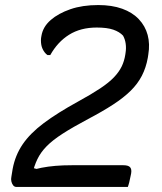

<svg xmlns="http://www.w3.org/2000/svg" viewBox="-20 -740 640 760"><path d="M369 -720Q423 -720 463.5 -705.5Q504 -691 529.5 -664Q555 -637 564.5 -601.5Q574 -566 567 -524L565 -511Q558 -472 541.5 -440Q525 -408 497 -380.5Q469 -353 427.5 -326Q386 -299 329 -269Q267 -236 227.5 -210.5Q188 -185 164.5 -161Q141 -137 128 -110Q115 -83 107 -48L93 -80L144 -66L92 -62Q119 -71 144.5 -76Q170 -81 199.5 -83.5Q229 -86 266 -86H468Q488 -86 495 -78Q502 -70 499 -53Q498 -47 496.5 -41Q495 -35 494 -29.5Q493 -24 491.5 -18Q490 -12 488.5 -7.5Q487 -3 486 0Q479 0 453 0Q427 0 388.5 0Q350 0 305.5 0Q261 0 216.5 0Q172 0 135 0Q98 0 73.5 0Q49 0 45 0Q37 0 32 -6.5Q27 -13 25 -22Q23 -31 25 -40L30 -71Q40 -125 69.5 -168.5Q99 -212 153 -252.5Q207 -293 289 -338Q342 -367 376.5 -390Q411 -413 431 -434Q451 -455 461.5 -476.5Q472 -498 476 -524L477 -531Q480 -549 477.5 -567Q475 -585 467 -599Q453 -614 428.5 -622.5Q404 -631 363 -631Q299 -631 253.5 -602.5Q208 -574 179 -522H168Q162 -526 157 -532.5Q152 -539 148.5 -546.5Q145 -554 143.5 -562.5Q142 -571 142 -580Q142 -589 144 -598Q147 -616 156 -631.5Q165 -647 181 -661Q211 -687 258.5 -703.5Q306 -720 369 -720Z"/></svg>

Font: Rec Mono Semicasual
Style: Italic
Weight: 400
Italic angle: -10°
Version: Version 1.085; ttfautohint (v1.8.4.7-5d5b)